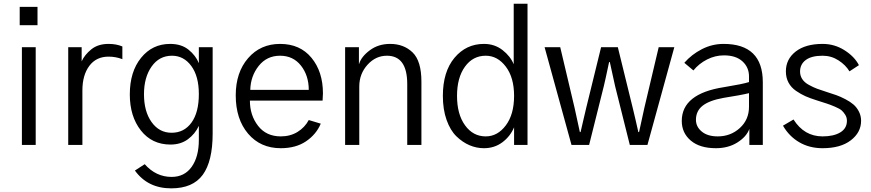

<svg xmlns="http://www.w3.org/2000/svg" viewBox="-20 -779 4683 1032"><path d="M85.9 -643.6V-742.2H181.6V-643.6ZM97.7 0V-525.4H171.9V0Z M346.7 0V-525.4H418.9V-449.2Q434.6 -484.4 470.7 -513.7Q506.8 -543 563.5 -543Q605.5 -543 637.7 -529.3V-460.9Q602.5 -474.6 563.5 -474.6Q497.1 -474.6 460 -424.8Q422.9 -375 422.9 -293V0Z M753.9 -272.5Q753.9 -179.7 794.9 -122.6Q835.9 -65.4 902.3 -65.4Q969.7 -65.4 1009.3 -120.1Q1048.8 -174.8 1048.8 -273.4Q1048.8 -369.1 1008.3 -424.3Q967.8 -479.5 904.3 -479.5Q835.9 -479.5 794.9 -421.4Q753.9 -363.3 753.9 -272.5ZM677.7 -271.5Q677.7 -393.6 738.3 -468.3Q798.8 -543 894.5 -543Q955.1 -543 993.7 -511.7Q1032.2 -480.5 1048.8 -439.5V-525.4H1123V-61.5Q1123 87.9 1069.8 160.6Q1016.6 233.4 900.4 233.4Q774.4 233.4 705.1 137.7L757.8 103.5Q818.4 171.9 902.3 171.9Q971.7 171.9 1010.3 117.7Q1048.8 63.5 1048.8 -27.3V-102.5Q1028.3 -58.6 989.7 -30.3Q951.2 -2 896.5 -2Q796.9 -2 737.3 -77.6Q677.7 -153.3 677.7 -271.5Z M1247.1 -266.6Q1247.1 -389.6 1313.5 -466.3Q1379.9 -543 1485.4 -543Q1592.8 -543 1654.3 -468.3Q1715.8 -393.6 1715.8 -277.3Q1715.8 -263.7 1713.9 -238.3H1323.2Q1323.2 -159.2 1367.2 -102.5Q1411.1 -45.9 1489.3 -45.9Q1540 -45.9 1579.1 -69.8Q1618.2 -93.8 1639.6 -133.8L1704.1 -114.3Q1679.7 -56.6 1625 -19.5Q1570.3 17.6 1489.3 17.6Q1379.9 17.6 1313.5 -60.5Q1247.1 -138.7 1247.1 -266.6ZM1325.2 -295.9H1639.6Q1639.6 -373 1597.7 -426.3Q1555.7 -479.5 1485.4 -479.5Q1414.1 -479.5 1370.6 -424.8Q1327.1 -370.1 1325.2 -295.9Z M1835 0V-525.4H1909.2V-435.5H1910.2Q1921.9 -474.6 1967.8 -508.8Q2013.7 -543 2077.1 -543Q2150.4 -543 2197.8 -497.1Q2245.1 -451.2 2245.1 -339.8V0H2168.9V-327.1Q2168.9 -479.5 2059.6 -479.5Q1999 -479.5 1955.1 -430.7Q1911.1 -381.8 1911.1 -313.5V0Z M2360.4 -263.7Q2360.4 -393.6 2422.9 -468.3Q2485.4 -543 2581.1 -543Q2638.7 -543 2681.2 -509.8Q2723.6 -476.6 2741.2 -433.6V-758.8H2815.4V0H2743.2V-94.7Q2722.7 -45.9 2680.2 -14.2Q2637.7 17.6 2581.1 17.6Q2541 17.6 2503.4 1.5Q2465.8 -14.6 2433.1 -46.4Q2400.4 -78.1 2380.4 -134.3Q2360.4 -190.4 2360.4 -263.7ZM2436.5 -263.7Q2436.5 -165 2479.5 -105.5Q2522.5 -45.9 2590.8 -45.9Q2654.3 -45.9 2698.7 -105Q2743.2 -164.1 2743.2 -263.7Q2743.2 -362.3 2698.7 -420.9Q2654.3 -479.5 2590.8 -479.5Q2521.5 -479.5 2479 -420.4Q2436.5 -361.3 2436.5 -263.7Z M2907.2 -525.4H2991.2L3068.4 -199.2Q3092.8 -86.9 3096.7 -69.3H3100.6Q3105.5 -92.8 3116.2 -136.7Q3127 -180.7 3130.9 -199.2L3210.9 -525.4H3300.8L3381.8 -195.3Q3385.7 -178.7 3395.5 -137.7Q3405.3 -96.7 3411.1 -69.3H3415Q3418 -81.1 3443.4 -199.2L3520.5 -525.4H3604.5L3460 0H3365.2L3286.1 -316.4Q3259.8 -435.5 3257.8 -445.3H3253.9Q3230.5 -335 3225.6 -316.4L3146.5 0H3051.8Z M3720.7 -134.8Q3720.7 -97.7 3752 -71.8Q3783.2 -45.9 3837.9 -45.9Q3907.2 -45.9 3956.5 -90.8Q4005.9 -135.7 4005.9 -205.1V-278.3Q3962.9 -267.6 3869.1 -252.9Q3793 -239.3 3756.8 -210.9Q3720.7 -182.6 3720.7 -134.8ZM3644.5 -128.9Q3644.5 -275.4 3871.1 -310.5Q3972.7 -327.1 4005.9 -337.9V-368.2Q4005.9 -417 3970.7 -449.2Q3935.5 -481.4 3871.1 -481.4Q3824.2 -481.4 3780.8 -459.5Q3737.3 -437.5 3707 -400.4L3658.2 -441.4Q3697.3 -486.3 3752.4 -514.6Q3807.6 -543 3869.1 -543Q4080.1 -543 4080.1 -336.9V0H4007.8V-85.9Q3992.2 -43.9 3943.4 -13.2Q3894.5 17.6 3828.1 17.6Q3741.2 17.6 3692.9 -23.4Q3644.5 -64.5 3644.5 -128.9Z M4188.5 -103.5 4245.1 -136.7Q4302.7 -45.9 4401.4 -45.9Q4460.9 -45.9 4496.6 -67.4Q4532.2 -88.9 4532.2 -129.9Q4532.2 -147.5 4523.4 -161.6Q4514.6 -175.8 4504.4 -185.1Q4494.1 -194.3 4467.8 -205.6Q4441.4 -216.8 4424.3 -222.2Q4407.2 -227.5 4368.2 -240.2Q4334 -251 4309.6 -261.7Q4285.2 -272.5 4258.8 -290.5Q4232.4 -308.6 4218.3 -335Q4204.1 -361.3 4204.1 -395.5Q4204.1 -460.9 4256.8 -502Q4309.6 -543 4401.4 -543Q4465.8 -543 4519.5 -508.8Q4573.2 -474.6 4596.7 -428.7L4545.9 -395.5Q4525.4 -429.7 4486.8 -454.6Q4448.2 -479.5 4401.4 -479.5Q4341.8 -479.5 4311 -456.5Q4280.3 -433.6 4280.3 -394.5Q4280.3 -372.1 4292 -354Q4303.7 -335.9 4327.6 -322.8Q4351.6 -309.6 4371.6 -302.2Q4391.6 -294.9 4424.8 -284.2Q4453.1 -275.4 4475.1 -267.6Q4497.1 -259.8 4523.4 -246.1Q4549.8 -232.4 4567.4 -217.3Q4585 -202.1 4596.7 -179.2Q4608.4 -156.2 4608.4 -129.9Q4608.4 -67.4 4553.2 -24.9Q4498 17.6 4401.4 17.6Q4331.1 17.6 4276.4 -14.2Q4221.7 -45.9 4188.5 -103.5Z"/></svg>

Font: Batunionen A1
Style: Regular
Weight: 400
Designer: HanYang I&C Co.,Ltd.
Foundry: HanYang I&C Co.,Ltd.
Version: Version 2.50; ttfautohint (v1.6)